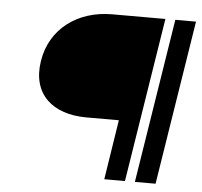

<svg xmlns="http://www.w3.org/2000/svg" viewBox="-46 -628 711 675"><g transform="rotate(5 309.5 -290.0)"><path d="M88 -395C69 -276 146 -211 264 -211H379L346 0H419L511 -580H323C202 -580 106 -510 88 -395ZM454 0H527L619 -580H546Z"/></g></svg>

Font: Charger Pro
Style: NarObl
Weight: 400
Designer: Jasper
Foundry: Cannot Into Space Fonts
Version: Version 1.09